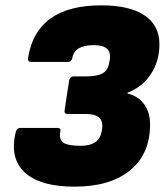

<svg xmlns="http://www.w3.org/2000/svg" viewBox="-20 -687 617 719"><path d="M259 12Q130 12 72.5 -41.5Q15 -95 39 -193Q44 -208 56 -208H194Q209 -208 206 -195Q200 -165 217 -153Q234 -141 283 -141Q352 -141 361 -196L362 -202Q372 -260 303 -260H234Q219 -260 222 -275L239 -386Q242 -401 257 -401H303Q345 -401 364.5 -412.5Q384 -424 389 -452L391 -464Q400 -518 331 -518Q259 -518 251 -470Q248 -455 234 -455H98Q83 -455 85 -470Q116 -667 359 -667Q465 -667 521 -629.5Q577 -592 577 -522Q577 -458 545 -409.5Q513 -361 458 -340L457 -337Q498 -327 520 -296.5Q542 -266 542 -221Q542 -111 467.5 -49.5Q393 12 259 12Z"/></svg>

Font: Sofia Sans ExtraBlack
Style: Italic
Weight: 1000
Italic angle: -9°
Designer: Botio Nikoltchev, Ani Petrova
Foundry: lettersoup
Version: Version 4.100; ttfautohint (v1.8.4.7-5d5b)